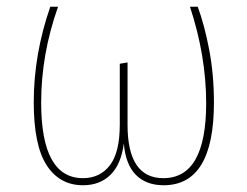

<svg xmlns="http://www.w3.org/2000/svg" viewBox="-20 -539 733 569"><path d="M614 -235Q614 10 465 10Q413 10 382.5 -21Q352 -52 347 -114Q339 -52 307.5 -21Q276 10 226 10Q157 10 118.5 -49Q80 -108 80 -236Q80 -378 129 -519H152Q102 -378 102 -235Q102 -11 226 -11Q276 -11 305.5 -49Q335 -87 335 -170V-350L358 -354V-169Q358 -11 464 -11Q591 -11 591 -233Q591 -373 543 -519H566Q586 -465 600 -391.5Q614 -318 614 -235Z"/></svg>

Font: Fira Sans Condensed Thin
Style: Regular
Weight: 250
Width: 3
Designer: Carrois Corporate & Edenspiekermann AG
Foundry: Carrois Corporate GbR & Edenspiekermann AG
Version: Version 4.203